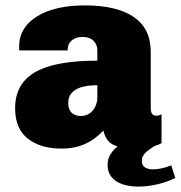

<svg xmlns="http://www.w3.org/2000/svg" viewBox="-20 -541 670 712"><path d="M208 10Q130 10 83 -27Q36 -64 36 -140Q36 -200 68.5 -239Q101 -278 168.5 -297Q236 -316 341 -316V-355Q341 -375 327 -389.5Q313 -404 286 -404Q261 -404 246 -391Q231 -378 231 -358V-354H52Q52 -355 51.5 -356Q51 -357 51 -358V-368Q51 -439 117 -480Q183 -521 295 -521Q413 -521 476 -478Q539 -435 539 -349V-139Q539 -126 544 -119Q549 -112 559 -112Q569 -112 579 -117V-10Q568 -4 552 1Q538 10 523 22Q506 36 506 56Q506 73 518 80Q530 87 547 87Q563 87 581 83Q599 79 615 72L630 119Q597 135 561 143Q525 151 493 151Q461 151 435 142.5Q409 134 394 116Q379 98 379 71Q379 47 391 29Q402 13 416 2Q414 2 413 1Q389 -7 378.5 -22Q368 -37 363 -57Q349 -41 327.5 -25.5Q306 -10 277 0Q248 10 208 10ZM280 -111Q298 -111 311.5 -120Q325 -129 333 -145Q341 -161 341 -181V-225Q305 -225 281 -217.5Q257 -210 245 -195.5Q233 -181 233 -159Q233 -136 245 -123.5Q257 -111 280 -111Z"/></svg>

Font: Chivo Mono Medium Black
Style: Regular
Weight: 900
Monospace: yes
Version: Version 1.008